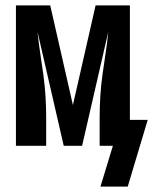

<svg xmlns="http://www.w3.org/2000/svg" viewBox="-20 -540 567 711"><path d="M352 151 398 0H349V-104Q349 -144 351.5 -184Q354 -224 359.5 -263.5Q365 -303 371 -342.5Q377 -382 381 -422L284 0H216L119 -422Q123 -382 129 -342.5Q135 -303 140.5 -263.5Q146 -224 148.5 -184Q151 -144 151 -104V0H39V-520H166L250 -151L334 -520H461V-96H527L453 151Z"/></svg>

Font: Iosevka Term
Style: Bold
Weight: 700
Monospace: yes
Designer: Belleve Invis
Foundry: Belleve Invis
Version: Version 30.0.1